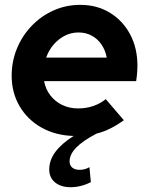

<svg xmlns="http://www.w3.org/2000/svg" viewBox="-20 -549 616 790"><path d="M270.6 221.3Q230.6 221.3 206.6 201.6Q182.6 182 182.6 148.3Q182.6 110.3 207.8 76.1Q233 42 282.9 10.4Q208.6 8.3 151.1 -23.9Q93.6 -56 60.8 -111.7Q28 -167.3 28 -237.4Q28 -296.9 49.9 -349.8Q71.8 -402.7 110.9 -443.2Q149.9 -483.6 200.9 -506.3Q252 -529 310.3 -529Q379.2 -529 432.2 -496.6Q485.2 -464.2 515.3 -407.9Q545.5 -351.7 545.5 -278Q545.5 -267.3 544.6 -254Q543.8 -240.7 540.3 -215.1H161.5Q167.5 -182.3 186.9 -156.9Q206.4 -131.5 235.7 -117.2Q265 -102.9 301.6 -102.9Q335 -102.9 363.9 -112.9Q392.9 -122.8 415.1 -141.1L489.6 -54.3Q461.3 -34 434.1 -20.4Q406.9 -6.7 377.3 0.7Q321 30 293.7 58.1Q266.3 86.1 266.3 115.4Q266.3 131.5 277.5 140.7Q288.6 149.8 307.8 149.8Q329.6 149.8 348 138.8L353.8 200.3Q335.6 210.1 313.7 215.7Q291.9 221.3 270.6 221.3ZM169.9 -312H419.2Q413.4 -343 397.3 -366.2Q381.3 -389.4 357.2 -402.4Q333.1 -415.4 303.3 -415.4Q272.7 -415.4 246.6 -402Q220.5 -388.7 200.7 -365.7Q180.9 -342.7 169.9 -312Z"/></svg>

Font: Red Hat Display
Style: Italic
Weight: 300
Italic angle: -12°
Designer: Pentagram, MCKL
Foundry: Pentagram, MCKL
Version: Version 1.023